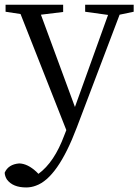

<svg xmlns="http://www.w3.org/2000/svg" viewBox="-24 -534 596 827"><path d="M551.8 -513.7V-483.4L491.2 -470.7L306.6 15.6Q224.6 232.4 130.9 265.6Q110.4 273.4 88.9 273.4Q31.2 273.4 5.9 239.3Q-2.9 225.6 -3.9 210Q11.7 173.8 58.6 169.9Q95.7 170.9 133.8 207L141.6 214.8Q210 165 252.9 48.8L261.7 26.4L64.5 -473.6L0 -483.4V-513.7H248V-482.4L152.3 -470.7L298.8 -73.2L441.4 -469.7L342.8 -483.4V-513.7Z"/></svg>

Font: GenYoMin JP Regular
Style: Regular
Weight: 400
Version: Version 1.001;PS 1;hotconv 16.6.51;makeotf.lib2.5.65220 DEVE